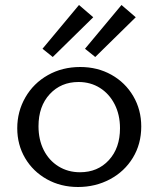

<svg xmlns="http://www.w3.org/2000/svg" viewBox="-20 -742 635 768"><path d="M150 -547 296 -722 353 -673 191 -514ZM320 -547 466 -722 523 -673 361 -514ZM49 -229Q49 -296 81.5 -352.5Q114 -409 171.5 -441.5Q229 -474 301 -474Q370 -474 425.5 -443Q481 -412 513 -357.5Q545 -303 545 -236Q545 -166 511.5 -111Q478 -56 420 -25Q362 6 292 6Q223 6 167.5 -25Q112 -56 80.5 -109.5Q49 -163 49 -229ZM460 -229Q460 -283 438.5 -325Q417 -367 379.5 -390.5Q342 -414 294 -414Q224 -414 179 -365.5Q134 -317 134 -237Q134 -183 155 -141.5Q176 -100 214 -76.5Q252 -53 300 -53Q371 -53 415.5 -101.5Q460 -150 460 -229Z"/></svg>

Font: Ysabeau SC Medium
Style: Regular
Weight: 500
Designer: Christian Thalmann (Catharsis Fonts)
Version: Version 0.003